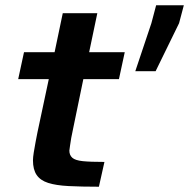

<svg xmlns="http://www.w3.org/2000/svg" viewBox="-20 -708 717 728"><path d="M355 0Q288 0 240 -2.5Q192 -5 162.5 -14.5Q133 -24 119 -44.5Q105 -65 105 -100Q105 -111 108 -130Q111 -149 115 -170Q119 -191 122 -206L165 -408H49L71 -510H187L218 -658H349L318 -510H453L431 -408H296L258 -224Q253 -202 250 -184.5Q247 -167 245.5 -155.5Q244 -144 243 -137Q243 -120 254 -110Q265 -100 293.5 -97Q322 -94 376 -94ZM493 -438 554 -620 572 -688H677L659 -620L570 -438Z"/></svg>

Font: Saira Expanded SemiBold
Style: Italic
Weight: 600
Width: 7
Italic angle: -12°
Designer: Hector Gatti with collaboration of the Omnibus-Type team
Foundry: Omnibus-Type
Version: Version 1.101